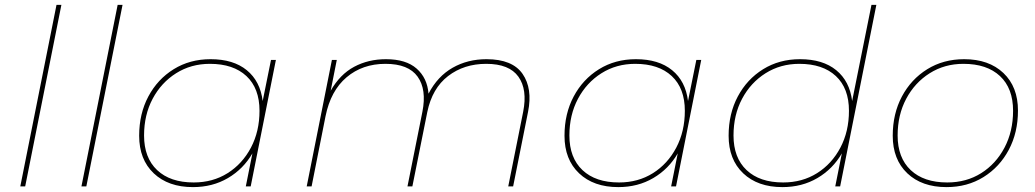

<svg xmlns="http://www.w3.org/2000/svg" viewBox="-20 -762 4231 785"><path d="M63 0 211 -742H231L83 0Z M313 0 461 -742H481L333 0Z M769 3Q668 3 608.5 -53.5Q549 -110 549 -207Q549 -297 586.5 -367.5Q624 -438 690 -479Q756 -520 841 -520Q934 -520 989 -475Q1044 -430 1054 -349L1088 -517H1108L1005 0H985L1012 -135Q975 -71 912 -34Q849 3 769 3ZM772 -16Q850 -16 910.5 -54Q971 -92 1006 -158.5Q1041 -225 1041 -309Q1041 -401 987.5 -451Q934 -501 838 -501Q761 -501 700 -462.5Q639 -424 604 -358Q569 -292 569 -208Q569 -117 622.5 -66.5Q676 -16 772 -16Z M1969 -520Q2075 -520 2116.5 -460Q2158 -400 2139 -305L2078 0H2058L2119 -305Q2137 -396 2099.5 -448.5Q2062 -501 1968 -501Q1877 -501 1812 -451Q1747 -401 1727 -304L1666 0H1646L1707 -305Q1725 -396 1687.5 -448.5Q1650 -501 1556 -501Q1462 -501 1397 -446Q1332 -391 1311 -287L1254 0H1234L1337 -517H1357L1332 -391Q1370 -458 1428 -489Q1486 -520 1558 -520Q1640 -520 1683.5 -481.5Q1727 -443 1732 -379Q1769 -450 1830.5 -485Q1892 -520 1969 -520Z M2508 3Q2407 3 2347.5 -53.5Q2288 -110 2288 -207Q2288 -297 2325.5 -367.5Q2363 -438 2429 -479Q2495 -520 2580 -520Q2673 -520 2728 -475Q2783 -430 2793 -349L2827 -517H2847L2744 0H2724L2751 -135Q2714 -71 2651 -34Q2588 3 2508 3ZM2511 -16Q2589 -16 2649.5 -54Q2710 -92 2745 -158.5Q2780 -225 2780 -309Q2780 -401 2726.5 -451Q2673 -501 2577 -501Q2500 -501 2439 -462.5Q2378 -424 2343 -358Q2308 -292 2308 -208Q2308 -117 2361.5 -66.5Q2415 -16 2511 -16Z M3179 3Q3078 3 3018.5 -53.5Q2959 -110 2959 -207Q2959 -297 2996.5 -367.5Q3034 -438 3100 -479Q3166 -520 3251 -520Q3344 -520 3399 -475Q3454 -430 3464 -349L3543 -742H3563L3415 0H3395L3422 -135Q3385 -71 3322 -34Q3259 3 3179 3ZM3182 -16Q3260 -16 3320.5 -54Q3381 -92 3416 -158.5Q3451 -225 3451 -309Q3451 -401 3397.5 -451Q3344 -501 3248 -501Q3171 -501 3110 -462.5Q3049 -424 3014 -358Q2979 -292 2979 -208Q2979 -117 3032.5 -66.5Q3086 -16 3182 -16Z M3850 3Q3749 3 3689.5 -53.5Q3630 -110 3630 -207Q3630 -297 3667.5 -367.5Q3705 -438 3771 -479Q3837 -520 3922 -520Q4023 -520 4082.5 -463.5Q4142 -407 4142 -310Q4142 -220 4104.5 -149.5Q4067 -79 4001 -38Q3935 3 3850 3ZM3853 -16Q3931 -16 3991.5 -54Q4052 -92 4087 -158.5Q4122 -225 4122 -309Q4122 -401 4068.5 -451Q4015 -501 3919 -501Q3842 -501 3781 -462.5Q3720 -424 3685 -358Q3650 -292 3650 -208Q3650 -117 3703.5 -66.5Q3757 -16 3853 -16Z"/></svg>

Font: Montserrat Thin
Style: Italic
Weight: 100
Italic angle: -11.3°
Designer: Julieta Ulanovsky
Foundry: Julieta Ulanovsky
Version: Version 9.000; ttfautohint (v1.8.4.7-5d5b)